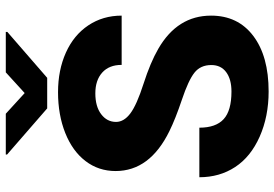

<svg xmlns="http://www.w3.org/2000/svg" viewBox="-163 -779 952 666"><g transform="rotate(-90 313.0 -446.0)"><path d="M420.4 -189Q420.4 -226.6 393.8 -247.6Q367.2 -268.6 300.3 -291Q233.4 -313.5 190.9 -334.5Q52.7 -402.3 52.7 -521Q52.7 -580.1 87.2 -625.2Q121.6 -670.4 184.6 -695.6Q247.6 -720.7 326.2 -720.7Q402.8 -720.7 463.6 -693.4Q524.4 -666 558.1 -615.5Q591.8 -564.9 591.8 -500H420.9Q420.9 -543.5 394.3 -567.4Q367.7 -591.3 322.3 -591.3Q276.4 -591.3 249.8 -571Q223.1 -550.8 223.1 -519.5Q223.1 -492.2 252.4 -470Q281.7 -447.8 355.5 -424.1Q429.2 -400.4 476.6 -373Q591.8 -306.6 591.8 -189.9Q591.8 -96.7 521.5 -43.5Q451.2 9.8 328.6 9.8Q242.2 9.8 172.1 -21.2Q102.1 -52.2 66.7 -106.2Q31.2 -160.2 31.2 -230.5H203.1Q203.1 -173.3 232.7 -146.2Q262.2 -119.1 328.6 -119.1Q371.1 -119.1 395.8 -137.5Q420.4 -155.8 420.4 -189ZM323.2 -836.4 395 -901.9H535.2V-896.5L376 -758.3H270L109.9 -897.5V-901.9H251.5Z"/></g></svg>

Font: Roboto
Style: Regular
Weight: 900
Designer: Google
Version: Version 2.001171; 2014